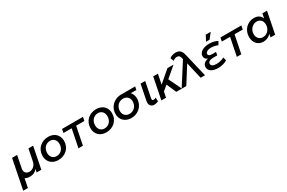

<svg xmlns="http://www.w3.org/2000/svg" viewBox="157 -2318 6107 4089"><g transform="rotate(-30 3210.5 -273.5)"><path d="M195 -233Q188.5 -200.5 193.2 -174Q198 -147.5 212.8 -128.8Q227.5 -110 251.2 -100Q275 -90 307 -90Q338 -90 365.2 -101Q392.5 -112 414.5 -132Q436.5 -152 452.2 -180.2Q468 -208.5 475 -243L533 -531H648L543 0H427L442 -77Q379 7 266 7Q228.5 7 198.2 -0.5Q168 -8 144 -22.5L101 194H-14L130 -531H254Z M1018 -535Q1075.5 -535 1122.2 -517.2Q1169 -499.5 1202 -467.5Q1235 -435.5 1253 -390.8Q1271 -346 1271 -292Q1271 -227 1247.8 -172.5Q1224.5 -118 1183.5 -78.8Q1142.5 -39.5 1086.2 -17.8Q1030 4 964 4Q906.5 4 860 -13.8Q813.5 -31.5 780.5 -63.8Q747.5 -96 729.8 -140.8Q712 -185.5 712 -240Q712 -305 735 -359.2Q758 -413.5 799 -452.5Q840 -491.5 896 -513.2Q952 -535 1018 -535ZM1009 -442Q970.5 -442 937.2 -427.5Q904 -413 879.8 -386.8Q855.5 -360.5 841.8 -324.2Q828 -288 828 -245Q828 -210 838.2 -180.8Q848.5 -151.5 867.5 -130.8Q886.5 -110 913.2 -98.5Q940 -87 973 -87Q1011.5 -87 1044.8 -101.5Q1078 -116 1102.2 -142Q1126.5 -168 1140.2 -204.2Q1154 -240.5 1154 -284Q1154 -319 1143.8 -348Q1133.5 -377 1114.5 -398Q1095.5 -419 1068.8 -430.5Q1042 -442 1009 -442Z M1360 -532H1874L1856 -441L1654.5 -441.5L1566 0H1456L1544.5 -441.5L1342 -442Z M2197 -535Q2254.5 -535 2301.2 -517.2Q2348 -499.5 2381 -467.5Q2414 -435.5 2432 -390.8Q2450 -346 2450 -292Q2450 -227 2426.8 -172.5Q2403.5 -118 2362.5 -78.8Q2321.5 -39.5 2265.2 -17.8Q2209 4 2143 4Q2085.5 4 2039 -13.8Q1992.5 -31.5 1959.5 -63.8Q1926.5 -96 1908.8 -140.8Q1891 -185.5 1891 -240Q1891 -305 1914 -359.2Q1937 -413.5 1978 -452.5Q2019 -491.5 2075 -513.2Q2131 -535 2197 -535ZM2188 -442Q2149.5 -442 2116.2 -427.5Q2083 -413 2058.8 -386.8Q2034.5 -360.5 2020.8 -324.2Q2007 -288 2007 -245Q2007 -210 2017.2 -180.8Q2027.5 -151.5 2046.5 -130.8Q2065.5 -110 2092.2 -98.5Q2119 -87 2152 -87Q2190.5 -87 2223.8 -101.5Q2257 -116 2281.2 -142Q2305.5 -168 2319.2 -204.2Q2333 -240.5 2333 -284Q2333 -319 2322.8 -348Q2312.5 -377 2293.5 -398Q2274.5 -419 2247.8 -430.5Q2221 -442 2188 -442Z M2759 6Q2678 6 2618.5 -29Q2559 -64 2531.8 -119Q2504.5 -174 2504.5 -234Q2504.5 -249.5 2506 -266Q2514 -346 2557 -407Q2600 -468 2667 -503Q2734 -538 2815 -538H3161L3145 -459H3008Q3023 -442.5 3035 -422.5Q3067.5 -368 3067.5 -298.5Q3067.5 -282.5 3066 -266Q3058 -187 3016 -125.5Q2974 -64 2907 -29Q2840 6 2759 6ZM2768 -90Q2816 -90 2856.5 -111.5Q2897 -133 2923.5 -173Q2950 -213 2955 -266Q2956.5 -279.5 2956.5 -292Q2956.5 -330 2940.8 -364.5Q2925 -399 2889 -420.5Q2853 -442 2804 -442Q2756 -442 2716 -420.5Q2676 -399 2649.5 -359.5Q2623 -320 2617 -266Q2616 -254.5 2616 -244Q2616 -204.5 2632.5 -168.8Q2649 -133 2684.5 -111.5Q2720 -90 2768 -90Z M3290.5 -532H3404.5L3328.5 -152Q3322.5 -119.5 3331.2 -106.8Q3340 -94 3359.5 -94Q3374.5 -94 3388.8 -99.2Q3403 -104.5 3419.5 -113L3423.5 -22Q3395.5 -7.5 3369.5 -1.2Q3343.5 5 3322.5 5Q3293.5 5 3270 -5.5Q3246.5 -16 3231.8 -35.8Q3217 -55.5 3212 -84Q3207 -112.5 3214.5 -149Z M3716 -531 3667.5 -288 3950 -531H4100L3847.5 -315.5L4000 0H3861L3758 -239L3637 -136L3610 0H3495L3601 -531Z M4333.5 -532 4326 -561Q4316 -604 4297.5 -621.5Q4279 -639 4245 -639Q4219 -639 4192.5 -629Q4166 -619 4143 -601L4113 -683Q4144 -707 4184 -719.5Q4224 -732 4263 -732Q4306 -732 4339 -718.5Q4372 -705 4394.5 -671.5Q4417 -638 4430 -580L4568 0H4461L4366.5 -409.5L4108 0H3994Z M4890 8Q4837.5 8 4795.5 -2.5Q4753.5 -13 4724 -32.5Q4694.5 -52 4678.8 -79.5Q4663 -107 4663 -141Q4663 -193 4698.8 -227.8Q4734.5 -262.5 4802 -275.5Q4764.5 -287.5 4744.2 -313.5Q4724 -339.5 4724 -376Q4724 -413 4743.5 -442.8Q4763 -472.5 4797 -493.8Q4831 -515 4877.5 -526.5Q4924 -538 4978 -538Q5031.5 -538 5083 -527Q5134.5 -516 5181 -489L5135 -410Q5097.5 -427 5057 -436Q5016.5 -445 4975 -445Q4943 -445 4917 -439.2Q4891 -433.5 4872.2 -423.2Q4853.5 -413 4843.2 -398.8Q4833 -384.5 4833 -367Q4833 -340.5 4856.8 -326.8Q4880.5 -313 4925 -313H5020L5005 -236H4905Q4844.5 -236 4810.2 -215.8Q4776 -195.5 4776 -160Q4776 -124.5 4809.5 -104.8Q4843 -85 4905 -85Q4929.5 -85 4955 -88.2Q4980.5 -91.5 5005.2 -97.8Q5030 -104 5053 -113Q5076 -122 5095 -133L5116 -52Q5070 -22.5 5011.8 -7.2Q4953.5 8 4890 8ZM4944 -607 5014 -741H5136L5031 -607Z M5255 -532H5769L5751 -441L5549.5 -441.5L5461 0H5351L5439.5 -441.5L5237 -442Z M6007.5 5Q5958 5 5917.2 -12.2Q5876.5 -29.5 5847.5 -61Q5818.5 -92.5 5802.5 -136.5Q5786.5 -180.5 5786.5 -234Q5786.5 -298 5808.5 -353.2Q5830.5 -408.5 5869.5 -449Q5908.5 -489.5 5961.5 -512.8Q6014.5 -536 6076.5 -536Q6147.5 -536 6194.5 -505.5Q6241.5 -475 6262.5 -416L6285.5 -531H6399.5L6293.5 0H6179.5L6195.5 -78Q6159.5 -39 6111.8 -17Q6064 5 6007.5 5ZM6046.5 -84Q6085.5 -84 6119.5 -99.8Q6153.5 -115.5 6178.5 -143Q6203.5 -170.5 6218 -207.2Q6232.5 -244 6232.5 -286Q6232.5 -321 6222.5 -349.5Q6212.5 -378 6193.8 -398.2Q6175 -418.5 6149 -429.8Q6123 -441 6090.5 -441Q6051.5 -441 6017.2 -425Q5983 -409 5957.5 -381.5Q5932 -354 5917.2 -317.2Q5902.5 -280.5 5902.5 -239Q5902.5 -204 5913 -175.5Q5923.5 -147 5942.2 -126.8Q5961 -106.5 5987.8 -95.2Q6014.5 -84 6046.5 -84Z"/></g></svg>

Font: Argentum Sans
Style: Italic
Weight: 400
Italic angle: -11.3099°
Designer: Julieta Ulanovsky, Owen Earl, Rasmus Andersson, Cristiano Sobral
Foundry: The Argentum Sans Project Authors
Version: Version 3.131; ttfautohint (v1.8.4.7-5d5b-dirty)